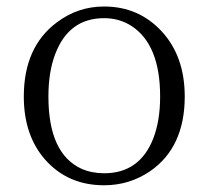

<svg xmlns="http://www.w3.org/2000/svg" viewBox="-20 -545 628 579"><path d="M293.9 13.7Q184.6 13.7 116.2 -63.5Q51.8 -136.7 51.8 -253.9Q51.8 -403.3 151.4 -477.5Q214.8 -525.4 293.9 -525.4Q398.4 -525.4 467.8 -450.2Q537.1 -375 537.1 -253.9Q537.1 -101.6 433.6 -29.3Q371.1 13.7 293.9 13.7ZM293.9 -22.5Q401.4 -22.5 442.4 -127.9Q462.9 -181.6 462.9 -253.9Q462.9 -409.2 377.9 -465.8Q340.8 -490.2 293.9 -490.2Q187.5 -490.2 146.5 -381.8Q126 -328.1 126 -253.9Q126 -82 225.6 -36.1Q256.8 -22.5 293.9 -22.5Z"/></svg>

Font: GenYoMin JP Light
Style: Regular
Weight: 300
Version: Version 1.001;PS 1;hotconv 16.6.51;makeotf.lib2.5.65220 DEVE